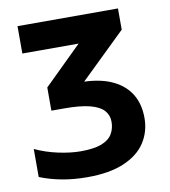

<svg xmlns="http://www.w3.org/2000/svg" viewBox="-81 -784 763 864"><g transform="rotate(-10 300.0 -352.0)"><path d="M249 10Q188 10 134 0Q80 -10 33 -29V-157Q82 -134 138 -122Q194 -110 240 -110Q301 -110 335.5 -123.5Q370 -137 384.5 -161.5Q399 -186 399 -217Q399 -247 380 -268.5Q361 -290 317.5 -301.5Q274 -313 200 -313H141V-419L314 -589H57V-714H516V-617L309 -416Q388 -413 441 -387Q494 -361 521 -316Q548 -271 548 -208Q548 -146 516 -96.5Q484 -47 417.5 -18.5Q351 10 249 10Z"/></g></svg>

Font: Noto Sans Mono
Style: Bold
Weight: 700
Designer: Monotype Design Team
Foundry: Monotype Imaging Inc.
Version: Version 2.014